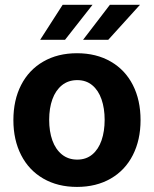

<svg xmlns="http://www.w3.org/2000/svg" viewBox="-20 -755 630 786"><path d="M34.8 -263.2Q34.8 -345.3 66.5 -407Q98.1 -468.8 157.2 -502.9Q216.2 -537.1 295.2 -537.1Q374.3 -537.1 433.4 -502.9Q492.5 -468.8 523.9 -407Q555.4 -345.3 555.4 -263.2Q555.4 -182.2 523.9 -120.2Q492.5 -58.2 433.4 -24Q374.3 10.2 295.2 10.2Q216.2 10.2 157.2 -24Q98.1 -58.2 66.5 -120.2Q34.8 -182.2 34.8 -263.2ZM408.4 -264.4Q408.4 -311.3 395.7 -348.1Q383 -385 357.8 -406Q332.6 -427 296.3 -427Q259.5 -427 233.5 -406Q207.6 -385 194.4 -348.4Q181.3 -311.9 181.3 -264.4Q181.3 -216.9 194.4 -180.2Q207.6 -143.6 233.5 -122.6Q259.5 -101.6 296.3 -101.6Q332.6 -101.6 357.8 -122.6Q383 -143.6 395.7 -180.5Q408.4 -217.4 408.4 -264.4ZM429.9 -735.4H553.1L423.3 -592.2H320.2ZM236.5 -735.4H358.8L246.3 -592.2H144.5Z"/></svg>

Font: Pretendard Std Variable
Style: Regular
Weight: 400
Designer: Base glyphs from Inter by Rasmus Andersson; Hangeul glyphs from Noto Sans CJK(Source Han Sans) by Jang Soo-young and Kan
Foundry: Kil Hyung-jin
Version: Version 1.309;Glyphs 3.2 (3225)